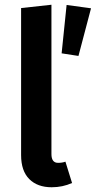

<svg xmlns="http://www.w3.org/2000/svg" viewBox="-20 -775 404 810"><path d="M198 15Q138 15 103.5 -19.5Q69 -54 69 -121V-741L197 -755V-125Q197 -88 225 -88Q243 -88 256 -93L284 -3Q244 15 198 15ZM240 -550 261 -754 364 -740 311 -539Z"/></svg>

Font: Trujillo Medium
Style: Regular
Weight: 500
Designer: Fira Sans original fonts by bBox Type GmbH, Carrois Corporate GbR, & Edenspiekermann AG / Changes by Cristiano Sobral
Foundry: Fira Sans original fonts by bBox Type GmbH, Carrois Corporate GbR, & Edenspiekermann AG / Changes by Cristiano Sobral
Version: Version 4.301;October 17, 2021;FontCreator 14.0.0.2814 64-bi